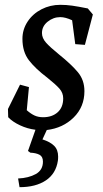

<svg xmlns="http://www.w3.org/2000/svg" viewBox="-20 -529 428 796"><path d="M158 141Q158 120 143.5 112.5Q129 105 106 104L96 97L127 9Q94 5 63 -9.5Q32 -24 14 -43L13 -77L63 -178L100 -168L91 -72Q108 -57 123.5 -50Q139 -43 159 -43Q196 -43 219 -63.5Q242 -84 242 -121Q242 -144 226.5 -161.5Q211 -179 176 -207Q127 -244 100 -279Q73 -314 73 -368Q73 -407 94.5 -439.5Q116 -472 152 -490.5Q188 -509 230 -509Q255 -509 279.5 -505.5Q304 -502 344 -494L365 -469L332 -343L292 -346L279 -445Q251 -458 230 -458Q201 -458 177.5 -439Q154 -420 154 -392Q154 -371 171 -352Q188 -333 225 -303Q276 -262 303 -229.5Q330 -197 330 -151Q330 -86 285.5 -42Q241 2 174 10L156 49Q188 59 204.5 75.5Q221 92 221 120Q221 131 220 137Q212 191 170 219Q128 247 61 247L55 211Q99 209 128.5 192.5Q158 176 158 141Z"/></svg>

Font: Andada Pro Medium
Style: Italic
Weight: 500
Italic angle: -7°
Designer: Carolina Giovagnoli
Foundry: Huerta Tipografica
Version: Version 3.005; ttfautohint (v1.8.4)